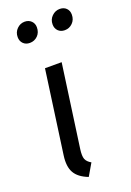

<svg xmlns="http://www.w3.org/2000/svg" viewBox="-148 -813 601 878"><g transform="rotate(-20 153.0 -374.0)"><path d="M82 -658.2Q62.5 -658.2 50.3 -670.4Q38.1 -682.6 38.1 -702.1Q38.1 -726.1 54.2 -741.9Q70.3 -757.8 91.8 -757.8Q111.3 -757.8 123.8 -745.6Q136.2 -733.4 136.2 -714.8Q136.2 -689.5 120.4 -673.8Q104.5 -658.2 82 -658.2ZM252 -658.2Q232.4 -658.2 220.2 -670.4Q208 -682.6 208 -702.1Q208 -726.1 224.4 -741.9Q240.7 -757.8 262.2 -757.8Q282.2 -757.8 294.2 -745.8Q306.2 -733.9 306.2 -714.8Q306.2 -689.9 290.3 -674.1Q274.4 -658.2 252 -658.2ZM188 -525.9 131.8 -123Q127.4 -90.8 133.3 -75.4Q139.2 -60.1 159.2 -48.8L125 9.8Q78.1 -8.3 60.8 -39.1Q43.5 -69.8 50.8 -122.1L106.9 -525.9Z"/></g></svg>

Font: Fira Sans Compressed Book
Style: Italic
Weight: 350
Width: 3
Italic angle: -8°
Designer: Carrois Corporate & Edenspiekermann AG
Foundry: Carrois Corporate GbR & Edenspiekermann AG
Version: Version 4.203;PS 004.203;hotconv 1.0.88;makeotf.lib2.5.64775